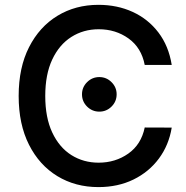

<svg xmlns="http://www.w3.org/2000/svg" viewBox="-20 -757 764 787"><path d="M683.9 -490.8H573.2Q559.7 -561.4 506.9 -599.3Q454.2 -637.1 384.6 -637.1Q322.1 -637.1 272.4 -605.5Q222.7 -573.9 194.1 -513Q165.5 -452.1 165.5 -363.6Q165.5 -274.9 194.2 -213.8Q223 -152.7 272.5 -121.4Q322.1 -90.2 384.2 -90.2Q453.1 -90.2 506 -127.5Q558.9 -164.8 573.2 -234.4L683.9 -234Q672.2 -162.3 631.4 -107.2Q590.6 -52.2 527 -21.1Q463.4 9.9 383.5 9.9Q289.1 9.9 215.2 -35Q141.3 -79.9 98.9 -163.7Q56.5 -247.5 56.5 -363.6Q56.5 -480.1 99.1 -563.7Q141.7 -647.4 215.6 -692.3Q289.4 -737.2 383.5 -737.2Q460.6 -737.2 524 -708.1Q587.4 -679 629.4 -623.8Q671.5 -568.5 683.9 -490.8ZM387.1 -299.4Q358 -299.4 337 -320.1Q316.1 -340.9 316.1 -370.4Q316.1 -399.5 337 -420.3Q358 -441.1 387.1 -441.1Q416.2 -441.1 437.1 -420.3Q458.1 -399.5 458.1 -370.4Q458.1 -340.9 437.1 -320.1Q416.2 -299.4 387.1 -299.4Z"/></svg>

Font: Inter UI Medium
Style: Regular
Weight: 500
Designer: Rasmus Andersson
Foundry: rsms
Version: 3.2;8d6f07862